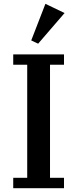

<svg xmlns="http://www.w3.org/2000/svg" viewBox="-20 -982 403 1002"><path d="M49 -54H122V-644H49V-698H314V-644H241V-54H314V0H49ZM143 -771 217 -962 317 -914 179 -754Z"/></svg>

Font: IBM Plex Serif Medm
Style: Regular
Weight: 500
Designer: Mike Abbink, Paul van der Laan, Pieter van Rosmalen
Foundry: Bold Monday
Version: Version 3.001